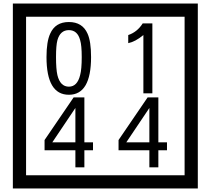

<svg xmlns="http://www.w3.org/2000/svg" viewBox="-20 -980 1195 1090"><path d="M1103 90H53V-960H1103ZM1028 15V-885H128V15ZM497 -656Q497 -442 371 -442Q244 -442 244 -656Q244 -744 265 -789Q294 -855 371 -855Q448 -855 477 -789Q497 -745 497 -656ZM444 -656Q444 -723 435 -752Q420 -809 371 -809Q322 -809 306 -752Q298 -723 298 -656Q298 -587 306 -553Q322 -488 371 -488Q419 -488 435 -554Q444 -587 444 -656ZM845 -450H794V-781Q748 -743 708 -735V-781Q759 -798 790 -847H845ZM508 -127H459V-30H408V-127H233V-185L398 -427H459V-172H508ZM408 -172V-367L277 -172ZM928 -127H879V-30H828V-127H653V-185L818 -427H879V-172H928ZM828 -172V-367L697 -172Z"/></svg>

Font: Unicode BMP Fallback SIL
Style: Regular
Weight: 400
Foundry: NRSI, SIL International
Version: Version 5.1 Based on Unicode 5.1